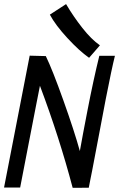

<svg xmlns="http://www.w3.org/2000/svg" viewBox="-20 -902 574 925"><path d="M461.4 -683.6 409.2 -623.5Q362.3 -656.2 304.4 -719Q246.6 -781.7 220.2 -831.5L298.3 -882.3Q333 -823.2 376.5 -767.8Q419.9 -712.4 461.4 -683.6ZM330.1 2.9Q266.1 -239.7 172.4 -488.8L152.8 -389.2Q140.6 -327.1 112.8 -183.1Q85 -39.1 77.1 1.5H-0.5L123 -633.8L200.7 -631.8Q232.4 -566.9 285.4 -418.2Q338.4 -269.5 364.7 -174.3Q377.9 -249 401.4 -369.6Q429.7 -516.1 458.5 -633.3H533.7Q518.1 -570.8 489.7 -425.8Q479.5 -372.6 457.3 -254.9Q435.1 -137.2 423.8 -79.1Q421.4 -66.9 415.8 -39.3Q410.2 -11.7 407.7 2.4Z"/></svg>

Font: Fantasque Sans Mono
Style: Italic
Weight: 400
Italic angle: -11°
Monospace: yes
Designer: Jany Belluz
Version: Version 1.8.0 ; ttfautohint (v1.8.2)